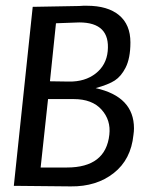

<svg xmlns="http://www.w3.org/2000/svg" viewBox="-20 -665 563 685"><path d="M232.4 0 29.3 -2 96.7 -640.6 262.7 -643.6Q263.7 -643.6 277.3 -644.5Q289.1 -644.5 290 -644.5Q364.3 -644.5 404.8 -610.8Q445.3 -577.1 445.3 -513.7Q445.3 -457 427.7 -422.9Q412.1 -392.6 389.6 -377.9Q367.2 -363.3 321.3 -350.6Q458 -320.3 458 -207Q458 -196.3 456.1 -183.6Q447.3 -95.7 385.7 -47.4Q324.2 1 232.4 0ZM262.7 -585Q249 -585 179.7 -582L158.2 -375L225.6 -374Q283.2 -373 321.3 -402.8Q359.4 -432.6 364.3 -482.4Q374 -585 262.7 -585ZM243.2 -311.5H151.4L125 -67.4H218.8Q357.4 -67.4 370.1 -184.6Q376 -236.3 342.3 -273.9Q308.6 -311.5 243.2 -311.5Z"/></svg>

Font: Puritan
Style: Italic
Weight: 400
Version: 2.0a